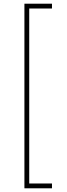

<svg xmlns="http://www.w3.org/2000/svg" viewBox="-20 -852 361 1038"><path d="M112 -832H261V-806H138V140H261V166H112Z"/></svg>

Font: Noto Sans Devanagari Thin
Style: Regular
Weight: 100
Designer: Jelle Bosma - Monotype Design Team
Foundry: Monotype Imaging Inc.
Version: Version 2.004; ttfautohint (v1.8.4.7-5d5b)